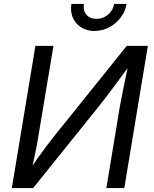

<svg xmlns="http://www.w3.org/2000/svg" viewBox="-20 -962 786 982"><path d="M615.7 0H523.9L592.8 -416Q596.2 -435.1 602.8 -468.3Q609.4 -501.5 618.7 -547.1Q627.9 -592.8 639.6 -649.4L654.8 -644Q610.8 -584 579.8 -542Q548.8 -500 525.9 -469.7Q502.9 -439.5 482.4 -414.1L149.4 0H40.5L161.1 -727.5H253.4L178.2 -277.3Q174.8 -253.9 168.9 -221.9Q163.1 -189.9 155 -153.1Q147 -116.2 136.7 -77.1L125 -82Q149.4 -120.6 174.3 -155.5Q199.2 -190.4 220.2 -218Q241.2 -245.6 254.4 -262.2L628.4 -727.5H736.3ZM462.9 -803.7Q423.3 -803.7 394.5 -822.3Q365.7 -840.8 352.3 -872.1Q338.9 -903.3 345.2 -941.9H409.2Q403.8 -908.2 421.9 -887Q439.9 -865.7 473.6 -865.7Q496.1 -865.7 515.1 -875.5Q534.2 -885.3 547.1 -902.3Q560.1 -919.4 563.5 -941.9H627.4Q621.1 -903.3 596.9 -871.8Q572.8 -840.3 537.8 -822Q502.9 -803.7 462.9 -803.7Z"/></svg>

Font: Inter 17pt
Style: Italic
Weight: 400
Italic angle: -9.3988°
Version: Version 4.001;git-66647c0bb